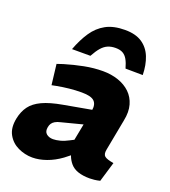

<svg xmlns="http://www.w3.org/2000/svg" viewBox="-142 -861 860 971"><g transform="rotate(20 287.5 -375.5)"><path d="M507 1Q491 5 476.5 6.5Q462 8 452 8Q378 8 347.5 -28Q317 -64 317 -114L311 -138L346 -319Q352 -353 334.5 -370Q317 -387 267 -387Q233 -387 200 -383.5Q167 -380 135 -374L110 -369L97 -479L130 -490Q180 -505 231 -515Q282 -525 331 -525Q376 -525 414 -512Q452 -499 478 -474Q504 -449 514.5 -412Q525 -375 515 -327L483 -158Q478 -132 490 -122Q502 -112 539 -106ZM143 8Q103 8 66 -9.5Q29 -27 9.5 -62.5Q-10 -98 1 -151Q9 -190 29.5 -218Q50 -246 90.5 -265Q131 -284 199 -296L360 -325L342 -241L218 -209Q200 -205 189 -198.5Q178 -192 172.5 -183.5Q167 -175 165 -164Q160 -139 174 -127Q188 -115 210 -115Q226 -115 247.5 -120.5Q269 -126 291 -138L328 -157L351 -91L295 -47Q258 -20 218.5 -6Q179 8 143 8ZM365 -759Q422 -759 457 -735.5Q492 -712 508.5 -670.5Q525 -629 526 -575L433 -576Q425 -605 415 -622.5Q405 -640 390 -648.5Q375 -657 351 -657Q328 -657 310 -649.5Q292 -642 276.5 -624.5Q261 -607 244 -576H145Q166 -632 193.5 -673Q221 -714 262 -736.5Q303 -759 365 -759Z"/></g></svg>

Font: REM
Style: Bold Italic
Weight: 700
Italic angle: -11°
Designer: Octavio Pardo
Foundry: Ashler Design
Version: Version 1.005;gftools[0.9.28]